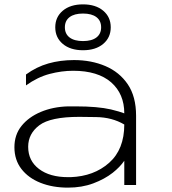

<svg xmlns="http://www.w3.org/2000/svg" viewBox="-20 -847 786 879"><path d="M291 -360Q310 -360 327 -360Q427 -360 488 -346Q529 -336 549 -328Q549 -417 489 -470Q428 -523 315 -523Q262 -523 207 -508.5Q152 -494 99 -456V-506Q147 -541 201.5 -556.5Q256 -572 319 -572Q398 -572 462.5 -544.5Q527 -517 565 -461Q603 -405 603 -317V0H549V-111Q529 -82 496 -56Q459 -27 407 -7.5Q355 12 291 12Q221 12 165.5 -10Q110 -32 78 -73.5Q46 -115 46 -173Q46 -230 78.5 -270.5Q111 -311 166.5 -334.5Q222 -358 291 -360ZM549 -277Q493 -310 420.5 -311Q348 -312 343 -312Q211 -312 160 -273.5Q109 -235 109 -175Q109 -111 158.5 -73.5Q208 -36 291 -36Q297 -36 304 -36Q410 -40 479.5 -101.5Q549 -163 549 -277ZM360 -617Q302 -617 267.5 -646Q233 -675 233 -722Q233 -769 267.5 -798Q302 -827 360 -827Q418 -827 452.5 -798Q487 -769 487 -722Q487 -675 452.5 -646Q418 -617 360 -617ZM360 -659Q400 -659 421.5 -675.5Q443 -692 443 -722Q443 -752 421.5 -768.5Q400 -785 360 -785Q320 -785 298.5 -768.5Q277 -752 277 -722Q277 -692 298.5 -675.5Q320 -659 360 -659Z"/></svg>

Font: Bounded
Style: Regular
Weight: 200
Designer: Vlad Churkin
Version: Version 1.0